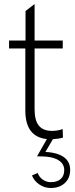

<svg xmlns="http://www.w3.org/2000/svg" viewBox="-20 -691 374 962"><path d="M240.2 73.7Q284.7 81.1 308.1 103Q331.5 125 331.5 159.7Q331.5 201.2 304.9 226.1Q278.3 251 233.9 251Q203.6 251 177.2 233.4Q150.9 215.8 140.1 188L168.9 175.8Q176.3 196.3 194.3 209Q212.4 221.7 234.9 221.7Q266.6 221.7 284.2 205.8Q301.8 189.9 301.8 161.1Q301.8 132.8 278.3 115.2Q254.9 97.7 210.9 93.8Q190.4 92.3 165.5 92.3L214.8 5.9Q106.9 -5.4 106.9 -137.2V-448.2H25.4V-487.8H107.9V-635.7L153.3 -670.9V-487.8H294.4V-448.2H153.3V-144Q153.3 -87.4 174.8 -61.3Q196.3 -35.2 240.7 -35.2Q270 -35.2 293.9 -44.4L295.4 -1.5Q273.4 4.9 245.1 6.3L207.5 70.3Q227.1 71.3 240.2 73.7Z"/></svg>

Font: HK Grotesk Light Legacy
Style: Regular
Weight: 300
Designer: Alfredo Marco Pradil
Foundry: Hanken Design Co.
Version: Version 2.022;PS 002.022;hotconv 1.0.88;makeotf.lib2.5.64775